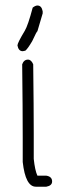

<svg xmlns="http://www.w3.org/2000/svg" viewBox="-20 -708 230 714"><path d="M84 -486.3Q96.2 -486.3 103.5 -468.8Q105.5 -304.2 105.5 -212.9V-117.2Q109.9 -74.7 119.1 -54.7H152.3Q173.8 -51.3 173.8 -33.2Q173.8 -17.6 152.3 -13.7H113.3Q74.7 -13.7 64.5 -105.5V-197.3Q64.5 -302.2 62.5 -468.8Q68.8 -486.3 84 -486.3ZM119.1 -687.5Q134.8 -687.5 138.7 -666V-658.2L119.1 -591.8Q116.7 -591.8 99.6 -554.7Q82.5 -525.9 74.2 -519.5L64.5 -517.6Q48.8 -517.6 44.9 -539.1Q44.9 -548.3 72.3 -593.8Q84 -613.3 101.6 -679.7Q111.8 -687.5 119.1 -687.5Z"/></svg>

Font: CEF Fonts CJK
Style: Regular
Weight: 400
Designer: PartyBoss (派对大魔王)
Version: Release 2.25